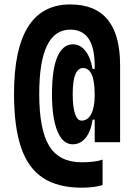

<svg xmlns="http://www.w3.org/2000/svg" viewBox="-20 -723 626 882"><path d="M355 139.2Q246.1 139.2 177.5 94.2Q108.9 49.3 76.7 -45.9Q44.4 -141.1 44.4 -292Q44.4 -702.6 302.7 -702.6Q531.7 -702.6 531.7 -423.8Q531.7 -379.9 531.7 -338.4Q531.7 -296.9 531.7 -243.7H415Q415 -295.9 415 -336.9Q415 -377.9 415 -420.9Q415 -586.9 302.7 -586.9Q160.2 -586.9 160.2 -292Q160.2 -126.4 206.4 -52Q252.6 22.5 355 22.5Q416 22.5 451.2 10.3V127Q412.6 139.2 355 139.2ZM314 -60.1Q268.7 -60.1 243.7 -120.4Q218.8 -180.7 218.8 -290Q218.8 -405.8 243.8 -462.6Q268.9 -519.5 314.9 -519.5Q347.7 -519.5 371.7 -490Q395.7 -460.4 405.3 -406.2H445.3V-173.3H405.3Q397.4 -119.1 373.3 -89.6Q349.1 -60.1 314 -60.1ZM354.5 -168.9Q383.3 -168.9 399.2 -199.5Q415 -230.1 415 -286.1Q415 -351.2 401.1 -380.9Q387.2 -410.6 361.3 -410.6Q338.7 -410.6 326.4 -381.8Q314 -353 314 -290.1Q314 -232.4 324.5 -200.7Q335 -168.9 354.5 -168.9ZM415 -69.8V-363.3H531.7V-69.8Z"/></svg>

Font: Cascadia Code PL
Style: Regular
Weight: 400
Monospace: yes
Designer: Aaron Bell
Foundry: Saja Typeworks
Version: Version 2102.003